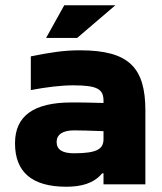

<svg xmlns="http://www.w3.org/2000/svg" viewBox="-20 -700 616 729"><path d="M284 -509C222 -509 172 -501 97 -486V-358C155 -369 211 -376 258 -376C351 -376 373 -361 373 -317V-309C316 -311 274 -311 252 -311C108 -311 37 -260 37 -156C37 -46 102 9 232 9C287 9 336 -3 368 -42H373V0H532V-280C532 -443 470 -509 284 -509ZM155 -556H273L418 -680H224ZM195 -161C195 -189 218 -205 261 -205C280 -205 321 -204 373 -202V-172C373 -135 350 -118 261 -118C218 -118 195 -131 195 -161Z"/></svg>

Font: LT Wave Text Black
Style: Regular
Weight: 900
Designer: Daniel Lyons
Version: Version 2.5 (Glyphs App)